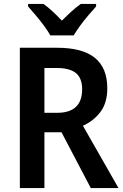

<svg xmlns="http://www.w3.org/2000/svg" viewBox="-20 -957 628 977"><path d="M270 -714Q400 -714 463 -662.5Q526 -611 526 -508Q526 -434 491.5 -388Q457 -342 402 -317L583 0H442L293 -284H206V0H81V-714ZM268 -611H206V-383H271Q398 -383 398 -503Q398 -559 366.5 -585Q335 -611 268 -611ZM236 -777Q224 -799 204 -826Q184 -853 162 -879Q140 -905 123 -924V-937H201Q224 -921 247.5 -899Q271 -877 295 -852Q321 -878 343.5 -898.5Q366 -919 391 -937H469V-924Q452 -905 430 -879.5Q408 -854 388 -826.5Q368 -799 355 -777Z"/></svg>

Font: Noto Sans Georgian SemiCondensed SemiBold
Style: Regular
Weight: 600
Width: 4
Designer: Monotype Design Team, Akaki Razmadze
Foundry: Google LLC
Version: Version 2.005; ttfautohint (v1.8.4.7-5d5b)